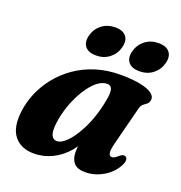

<svg xmlns="http://www.w3.org/2000/svg" viewBox="-126 -790 857 911"><g transform="rotate(20 302.0 -334.5)"><path d="M488 -162Q478.5 -125 482 -111Q485.5 -97 496 -97Q503 -97 509.8 -100.5Q516.5 -104 526.5 -113Q537 -122 544 -124Q551 -126 557.5 -122.5Q565.5 -118.5 566 -107Q566.5 -95.5 557.5 -78Q536 -37 493 -11.8Q450 13.5 402.5 13.5Q362.5 13.5 345 -6.5Q327.5 -26.5 327.5 -61.5Q327.5 -73.5 328.8 -87.2Q330 -101 332.8 -117Q335.5 -133 340.2 -152.2Q345 -171.5 351.5 -195L364 -163.5Q346.5 -109 312.8 -69Q279 -29 235.2 -7.8Q191.5 13.5 143 13.5Q79 13.5 44.8 -27.5Q10.5 -68.5 20 -152Q25.5 -200.5 45.2 -247.8Q65 -295 98.2 -336.8Q131.5 -378.5 177 -410.5Q222.5 -442.5 279.5 -460.5Q336.5 -478.5 403 -478.5Q464.5 -478.5 504.5 -470.2Q544.5 -462 563.5 -447.8Q582.5 -433.5 580 -416Q578 -401 569.2 -394.2Q560.5 -387.5 551.5 -380.8Q542.5 -374 538 -358ZM194.5 -155Q190 -112.5 199.2 -95.8Q208.5 -79 225 -79Q241.5 -79 259.8 -92.8Q278 -106.5 296.5 -131.5Q315 -156.5 332 -190.2Q349 -224 362 -264.8Q375 -305.5 382.5 -350.5Q388.5 -385 382.5 -400.8Q376.5 -416.5 359.5 -416.5Q337 -416.5 315.2 -401.2Q293.5 -386 273.5 -359.2Q253.5 -332.5 237 -298.5Q220.5 -264.5 209.5 -227.5Q198.5 -190.5 194.5 -155ZM261.5 -524.5Q223 -524.5 206 -545.8Q189 -567 198.5 -602.5Q208.5 -639 236.8 -660.2Q265 -681.5 303 -681.5Q342 -681.5 358.8 -660.2Q375.5 -639 365.5 -602.5Q356 -567.5 328 -546Q300 -524.5 261.5 -524.5ZM480 -524.5Q441.5 -524.5 424.5 -545.8Q407.5 -567 417 -602.5Q427 -638.5 455.2 -660Q483.5 -681.5 521.5 -681.5Q561 -681.5 578 -660.2Q595 -639 585 -602.5Q575.5 -567.5 547.5 -546Q519.5 -524.5 480 -524.5Z"/></g></svg>

Font: Fraunces
Style: Bold Italic
Weight: 700
Italic angle: -16°
Version: Version 1.000;[b76b70a41]